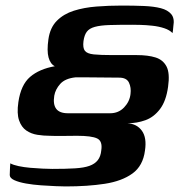

<svg xmlns="http://www.w3.org/2000/svg" viewBox="-20 -485 644 690"><path d="M17 102Q28 108 47 112Q66 116 88.5 118Q111 120 133 121Q155 122 168 122Q217 122 249.5 120Q282 118 301.5 111Q321 104 331.5 90.5Q342 77 344 55Q349 22 329 12.5Q309 3 257 3Q236 3 208 3.5Q180 4 159 3Q137 3 114.5 -0.5Q92 -4 74.5 -16Q57 -28 48.5 -52.5Q40 -77 46 -118Q55 -180 88 -208.5Q121 -237 177 -247Q161 -255 154.5 -278.5Q148 -302 154 -344Q160 -386 184.5 -410.5Q209 -435 245.5 -446.5Q282 -458 326.5 -461.5Q371 -465 418 -465Q461 -465 497 -463.5Q533 -462 558 -455.5Q583 -449 595.5 -434Q608 -419 603 -391Q602 -380 601.5 -375Q601 -370 600 -366Q590 -377 570.5 -383.5Q551 -390 528 -392.5Q505 -395 485.5 -395.5Q466 -396 456 -396Q406 -396 373.5 -395Q341 -394 321 -388.5Q301 -383 292 -371Q283 -359 280 -337Q277 -313 285 -302.5Q293 -292 317 -289.5Q341 -287 386 -287Q408 -287 429.5 -287Q451 -287 472 -287Q512 -287 539 -278.5Q566 -270 578.5 -246Q591 -222 584 -173Q577 -122 555 -93Q533 -64 502.5 -53Q472 -42 438 -42Q472 -40 490 -15Q508 10 501 56Q494 111 456 138.5Q418 166 356.5 175.5Q295 185 216 185Q204 185 180 184Q156 183 127.5 181Q99 179 73.5 174.5Q48 170 31.5 162.5Q15 155 15 144Q15 131 16 117Q17 103 17 102ZM376 -78Q406 -78 426 -99Q446 -120 449 -147Q452 -170 443.5 -188Q435 -206 408 -206L297 -207Q290 -207 280 -207Q270 -207 262 -207Q254 -207 251 -207Q214 -203 196.5 -183.5Q179 -164 175 -141Q170 -110 182 -94Q194 -78 224 -78Z"/></svg>

Font: Genos Thin SemiBold
Style: Italic
Weight: 600
Italic angle: -8°
Version: Version 1.010